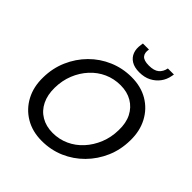

<svg xmlns="http://www.w3.org/2000/svg" viewBox="-243 -1094 1278 1278"><g transform="rotate(45 396.0 -455.5)"><path d="M352 12Q264 12 197.5 -27.5Q131 -67 94.5 -136Q58 -205 60 -294Q61 -381 94 -457Q127 -533 184 -590.5Q241 -648 316 -680Q391 -712 475 -712Q564 -712 630 -673Q696 -634 732.5 -565Q769 -496 767 -407Q766 -319 733 -243Q700 -167 643 -109.5Q586 -52 512 -20Q438 12 352 12ZM366 -77Q427 -77 480.5 -101.5Q534 -126 574.5 -170.5Q615 -215 639 -274Q663 -333 664 -401Q666 -470 641 -519Q616 -568 570 -595Q524 -622 462 -622Q400 -622 346.5 -598Q293 -574 252 -529.5Q211 -485 187.5 -426.5Q164 -368 163 -300Q162 -232 186.5 -182Q211 -132 257.5 -104.5Q304 -77 366 -77ZM488 -770Q442 -770 413 -788Q384 -806 372.5 -837Q361 -868 368 -908L370 -923H427Q420 -887 437 -867Q454 -847 502 -847Q550 -847 574 -867Q598 -887 605 -923H662L659 -907Q652 -867 629 -836.5Q606 -806 571 -788Q536 -770 488 -770Z"/></g></svg>

Font: DM Sans 20pt Medium
Style: Italic
Weight: 500
Italic angle: -10°
Version: Version 4.004;gftools[0.9.30]